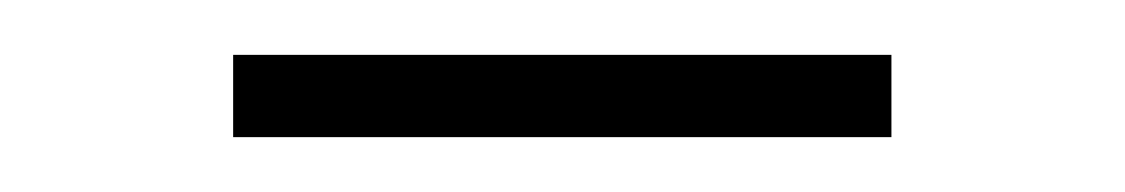

<svg xmlns="http://www.w3.org/2000/svg" viewBox="-20 -315 410 70"><path d="M65 -295H305V-265H65Z"/></svg>

Font: Athiti ExtraLight
Style: Regular
Weight: 275
Designer: CadsonDemak Team
Foundry: CadsonDemak
Version: Version 1.033